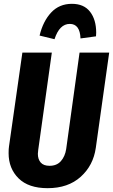

<svg xmlns="http://www.w3.org/2000/svg" viewBox="-20 -968 591 1004"><path d="M481 -195Q468 -103 402 -43.5Q336 16 229 16Q129 16 77 -35.5Q25 -87 25 -167Q25 -190 27 -202L97 -693H251L180 -185Q178 -171 178 -164Q178 -135 193 -118Q208 -101 239 -101Q277 -101 298.5 -125.5Q320 -150 326 -188L396 -693H551ZM187 -782Q205 -857 247.5 -902.5Q290 -948 356 -948Q419 -948 451 -906.5Q483 -865 483 -797L482 -778L401 -767Q398 -843 345 -843Q291 -843 265 -763Z"/></svg>

Font: Fira Sans Extra Condensed
Style: Bold Italic
Weight: 700
Width: 3
Italic angle: -8°
Designer: Carrois Corporate & Edenspiekermann AG
Foundry: Carrois Corporate GbR & Edenspiekermann AG
Version: Version 4.203